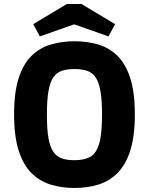

<svg xmlns="http://www.w3.org/2000/svg" viewBox="-20 -921 740 954"><path d="M350 13Q289 13 234.5 -3Q180 -19 138.5 -59Q97 -99 73.5 -170.5Q50 -242 50 -353Q50 -464 73.5 -535Q97 -606 138.5 -645.5Q180 -685 234.5 -700.5Q289 -716 350 -716Q412 -716 466 -700.5Q520 -685 561.5 -645.5Q603 -606 626.5 -535Q650 -464 650 -353Q650 -242 626.5 -170.5Q603 -99 561.5 -59Q520 -19 466 -3Q412 13 350 13ZM350 -125Q398 -125 428 -141.5Q458 -158 472.5 -206.5Q487 -255 487 -351Q487 -424 479 -469Q471 -514 454.5 -537.5Q438 -561 412 -569.5Q386 -578 350 -578Q314 -578 288 -569.5Q262 -561 245.5 -537.5Q229 -514 221 -469Q213 -424 213 -351Q213 -278 221 -233.5Q229 -189 246 -165.5Q263 -142 288.5 -133.5Q314 -125 350 -125ZM178 -740 145 -801 312 -901H385L552 -801L519 -740L352 -799H345Z"/></svg>

Font: Ruda SemiBold
Style: Bold
Weight: 900
Designer: Mariela Monsalve and Angelina Sanchez
Foundry: Mariela Monsalve and Angelina Sanchez
Version: Version 2.000